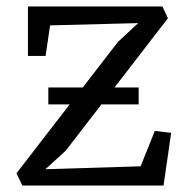

<svg xmlns="http://www.w3.org/2000/svg" viewBox="-20 -574 578 594"><path d="M407.5 -502.5 135 -495.5 121 -401H66.5V-554H482.5L499.5 -517.5L183.5 -108L120.5 -50.5L415 -59.5L459 -169L509.5 -163L486 0H49L31 -38L345 -444.5ZM129.5 -303.5H409V-251H129.5Z"/></svg>

Font: Merriweather 20pt Light
Style: Regular
Weight: 300
Version: Version 2.100